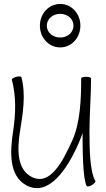

<svg xmlns="http://www.w3.org/2000/svg" viewBox="-20 -930 535 972"><path d="M387 -800C387 -860 343 -910 285 -910C226 -910 182 -860 182 -800C182 -740 226 -690 285 -690C343 -690 387 -740 387 -800ZM217 -800C217 -835 248 -860 285 -860C321 -860 352 -835 352 -800C352 -765 321 -740 285 -740C248 -740 217 -765 217 -800ZM463 -13C434 -63 433 -180 433 -267C433 -356 441 -444 441 -533C441 -538 430 -541 416 -541C402 -541 391 -538 391 -533C391 -426 386 -308 346 -219C296 -108 232 12 141 -34C65 -72 67 -174 81 -264C96 -356 112 -452 88 -540C87 -544 75 -544 62 -541C49 -537 39 -531 40 -527C62 -443 60 -355 47 -270C30 -161 24 -39 115 9C225 66 319 -69 379 -207C386 -224 393 -240 398 -257C398 -171 399 -24 419 12C422 16 433 14 445 7C457 0 465 -9 463 -13Z"/></svg>

Font: Nupuram Condensed Thin
Style: Regular
Weight: 100
Width: 3
Designer: Santhosh Thottingal (santhosh.thottingal@gmail.com)
Foundry: SMC
Version: Version 1.000